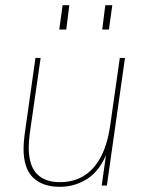

<svg xmlns="http://www.w3.org/2000/svg" viewBox="-20 -717 557 742"><path d="M211 5Q145 5 108 -30.5Q71 -66 71 -143Q71 -153 72 -166.5Q73 -180 75 -196L117 -493H137L95 -201Q93 -187 92 -171.5Q91 -156 91 -148Q91 -78 122 -45.5Q153 -13 212 -13Q263 -13 302.5 -36.5Q342 -60 368.5 -108.5Q395 -157 406 -233L443 -493H463L393 0H373L392 -134L396 -133Q368 -59 319 -27Q270 5 211 5ZM375 -603 387 -697H414L401 -603ZM209 -603 222 -697H248L236 -603Z"/></svg>

Font: Hanken Grotesk Thin
Style: Italic
Weight: 250
Italic angle: -8°
Designer: Alfredo Marco Pradil
Foundry: Hanken Design Co.
Version: Version 3.013